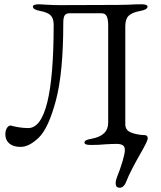

<svg xmlns="http://www.w3.org/2000/svg" viewBox="-20 -673 751 898"><path d="M521 185Q521 171 527 156Q542 119 553 82Q564 45 564 29Q564 13 554.5 6.5Q545 0 525 0Q506 0 472 2Q444 5 404 5Q375 5 375 -6Q375 -13 383 -17Q391 -21 408 -24Q486 -38 486 -99V-555Q486 -583 479 -597Q472 -611 454 -611H305Q289 -611 282.5 -601Q276 -591 276 -567Q276 -333 241.5 -203.5Q207 -74 162 -30Q117 14 76 14Q42 14 23.5 -2Q5 -18 5 -44Q5 -63 12.5 -74.5Q20 -86 30 -86Q43 -82 66 -78Q89 -74 112 -74Q231 -74 231 -557Q231 -586 217.5 -600.5Q204 -615 167 -622Q134 -628 134 -642Q134 -653 163 -653L197 -651Q233 -649 258 -649L532 -650L580 -651Q612 -653 641 -653Q670 -653 670 -642Q670 -628 637 -622Q598 -615 582 -599.5Q566 -584 566 -550V-92Q566 -63 594.5 -52.5Q623 -42 657 -41Q671 -41 671 -25Q671 -14 636 47Q618 78 599 114.5Q580 151 568 182Q564 192 556.5 198.5Q549 205 540 205Q521 205 521 185Z"/></svg>

Font: EB Garamond
Style: Regular
Weight: 400
Designer: Georg Duffner and Octavio Pardo
Foundry: Georg Duffner
Version: Version 1.000; ttfautohint (v1.6)